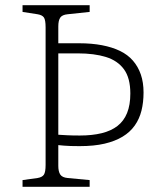

<svg xmlns="http://www.w3.org/2000/svg" viewBox="-20 -721 610 741"><path d="M67 0V-26L125 -34Q143 -37 149.5 -47Q156 -57 156 -85V-615Q156 -644 149.5 -653.5Q143 -663 125 -666L67 -675V-701H326V-675L241 -666Q220 -664 212.5 -653Q205 -642 205 -619V-554H286Q334 -554 373.5 -546.5Q413 -539 443 -524.5Q473 -510 493 -487Q513 -464 523.5 -433.5Q534 -403 534 -364Q534 -326 526 -294Q518 -262 500 -236.5Q482 -211 453 -193.5Q424 -176 383.5 -166.5Q343 -157 287 -157Q267 -157 252 -157.5Q237 -158 226 -159Q215 -160 205 -161V-81Q205 -59 212.5 -47.5Q220 -36 241 -34L326 -26V0ZM205 -201Q220 -200 239.5 -199Q259 -198 288 -198Q336 -198 372.5 -207Q409 -216 433.5 -235Q458 -254 470.5 -285Q483 -316 483 -360Q483 -420 458.5 -453.5Q434 -487 389 -501Q344 -515 280 -515H205Z"/></svg>

Font: Literata ExtraLight
Style: Regular
Weight: 250
Designer: Latin by Veronika Burian and Jose Scaglione. Greek by Irene Vlachou. Cyrillic by Vera Evstafieva.
Foundry: TypeTogether
Version: Version 3.103;gftools[0.9.29]